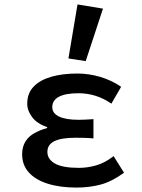

<svg xmlns="http://www.w3.org/2000/svg" viewBox="-20 -835 640 867"><path d="M325 12Q251 12 195.5 -5.5Q140 -23 110 -56.5Q80 -90 80 -138Q80 -172 94.5 -195.5Q109 -219 135 -233.5Q161 -248 193 -257V-261Q148 -276 125.5 -305.5Q103 -335 103 -367Q103 -414 132 -444Q161 -474 212 -488.5Q263 -503 329 -503Q382 -503 433.5 -487.5Q485 -472 527 -443L483 -367Q448 -391 411 -402.5Q374 -414 334 -414Q276 -414 246 -398Q216 -382 216 -351Q216 -324 246 -309Q276 -294 337 -294Q352 -294 368 -295Q384 -296 402 -297V-210Q381 -212 360.5 -212.5Q340 -213 321 -213Q257 -213 225.5 -197.5Q194 -182 194 -149Q194 -116 228 -96.5Q262 -77 337 -77Q374 -77 413.5 -88Q453 -99 493 -130L540 -55Q485 -15 434.5 -1.5Q384 12 325 12ZM367 -559 289 -571 330 -815 445 -796Z"/></svg>

Font: Source Code Pro SemiBold
Style: Regular
Weight: 600
Monospace: yes
Designer: Paul D. Hunt, Teo Tuominen
Foundry: Adobe Systems Incorporated
Version: Version 1.018;hotconv 1.0.116;makeotfexe 2.5.65601